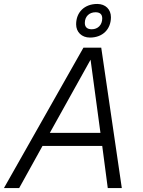

<svg xmlns="http://www.w3.org/2000/svg" viewBox="-55 -951 721 971"><path d="M400 -761C465 -761 506 -804 506 -864C506 -903 479 -931 437 -931C372 -931 330 -889 330 -828C330 -789 358 -761 400 -761ZM409 -803C386 -803 374 -814 374 -835C374 -868 397 -889 428 -889C450 -889 462 -879 462 -858C462 -825 440 -803 409 -803ZM-35 0H42L160 -213H462L490 0H561L457 -710H367ZM403 -649 453 -279H197Z"/></svg>

Font: Geist Light
Style: Italic
Weight: 300
Italic angle: -12°
Designer: Basement.studio, Andrés Briganti, Mateo Zaragoza
Foundry: Basement.studio, Vercel, Andrés Briganti, Guido Ferreyra, Mateo Zaragoza
Version: Version 1.500